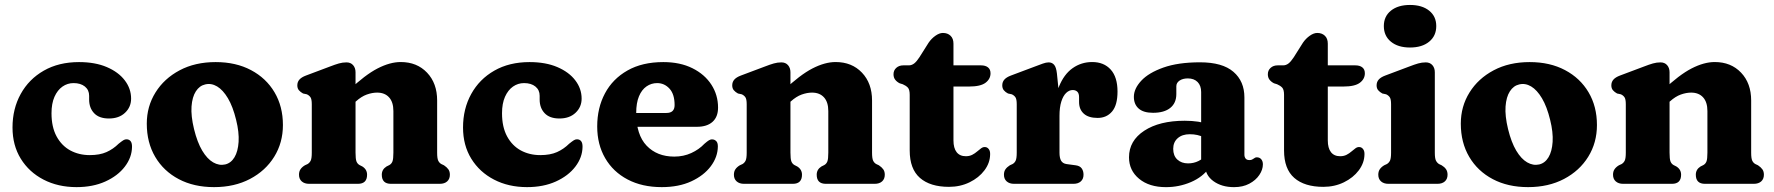

<svg xmlns="http://www.w3.org/2000/svg" viewBox="-20 -742 7162 775"><path d="M509.2 -343.8Q509.2 -309.9 484.7 -286.8Q460.3 -263.7 419.6 -263.7Q380 -263.7 359.9 -285.1Q339.8 -306.4 339.8 -340.1V-355.4Q339.8 -378.8 322.7 -392.7Q305.6 -406.6 276.8 -406.6Q252.3 -406.6 232.1 -392.5Q212 -378.4 199.9 -351.3Q187.9 -324.2 187.9 -284.9Q187.9 -229.4 208.3 -191.6Q228.8 -153.8 263.7 -134.8Q298.7 -115.9 342.4 -115.9Q382.6 -115.9 409.8 -128.1Q437.1 -140.3 458.9 -161.9Q471.3 -171.9 478 -176Q484.7 -180.1 491.3 -179.7Q501.7 -179.3 507.3 -172Q513 -164.8 512.9 -149.3Q512.4 -106.7 483.9 -69.4Q455.5 -32.2 405.2 -9.4Q354.9 13.3 288.8 13.3Q214.2 13.3 155.7 -17Q97.3 -47.2 63.9 -101.3Q30.5 -155.4 30.5 -227.2Q30.5 -302.9 63.6 -362.7Q96.6 -422.5 156.9 -456.9Q217.2 -491.4 299 -491.4Q363.9 -491.4 411 -471.3Q458.1 -451.2 483.6 -417.7Q509.2 -384.3 509.2 -343.8Z M850.5 -491.4Q932.2 -491.4 993.2 -459Q1054.3 -426.7 1088.1 -369.5Q1122 -312.4 1122 -237.3Q1122 -166.1 1086.9 -109.4Q1051.9 -52.7 989.2 -19.7Q926.5 13.3 843.9 13.3Q762.6 13.3 701.6 -18.9Q640.5 -51.1 606.5 -108.8Q572.5 -166.5 572.5 -242.9Q572.5 -312.4 607.6 -368.7Q642.6 -425.1 705.1 -458.2Q767.6 -491.4 850.5 -491.4ZM888.9 -78.2Q912.4 -83.7 926.5 -107.2Q940.6 -130.7 943.1 -169.3Q945.6 -208 933.1 -258.2Q920.1 -311.6 900.1 -345.3Q880.1 -378.9 856.4 -393.1Q832.6 -407.2 808.2 -401.2Q785.3 -396.1 770.6 -373.4Q755.9 -350.7 753.1 -312.3Q750.4 -273.9 763.2 -221Q776.3 -167.4 796.3 -133.9Q816.3 -100.5 840.4 -86.6Q864.6 -72.7 888.9 -78.2Z M1415.1 -450.2V-125.8Q1415.1 -100.5 1418.8 -90.6Q1422.6 -80.7 1431.3 -75.8L1442.7 -70Q1461.7 -58 1461.7 -36.8Q1461.7 0 1424.7 0H1227.9Q1209.1 0 1198 -9.8Q1186.9 -19.6 1186.9 -36.8Q1186.9 -50 1193.1 -59Q1199.3 -68 1210.7 -74.8L1221.5 -79.8Q1229.8 -84.7 1234.2 -93.8Q1238.5 -102.9 1238.5 -125.8V-321.4Q1238.5 -341.8 1233.1 -349.6Q1227.6 -357.4 1218.3 -361.4L1203.3 -364.6Q1193 -370.2 1186.6 -377.7Q1180.1 -385.2 1180.1 -397.4Q1180.1 -411.2 1188.6 -420.8Q1197 -430.4 1215.3 -437.2L1311.1 -473.2Q1333 -481.7 1347.9 -485.9Q1362.8 -490.2 1378.5 -490.2Q1395.5 -490.2 1405.3 -479Q1415.1 -467.8 1415.1 -450.2ZM1397.5 -315.8 1363.7 -354.6 1388.1 -377.6Q1453.6 -439.8 1503.9 -465.7Q1554.3 -491.6 1597.4 -491.6Q1663.1 -491.6 1703.8 -448.7Q1744.5 -405.9 1744.5 -336.4V-125.8Q1744.5 -102.9 1748.8 -93.6Q1753.2 -84.3 1761.5 -79.8L1772.1 -74.8Q1783.5 -67.2 1789.7 -58.6Q1795.9 -50 1795.9 -36.8Q1795.9 -19.6 1785 -9.8Q1774.2 0 1754.9 0H1558.1Q1521.1 0 1521.1 -36.8Q1521.1 -58 1540.1 -70L1551.7 -75.8Q1560.4 -80.7 1564.2 -90.6Q1567.9 -100.5 1567.9 -125.8V-293.6Q1567.9 -329.8 1550.5 -349Q1533.1 -368.2 1502.2 -368.2Q1482.4 -368.2 1460.5 -360.4Q1438.7 -352.6 1416.5 -332.6Z M2327.7 -343.8Q2327.7 -309.9 2303.2 -286.8Q2278.8 -263.7 2238.1 -263.7Q2198.5 -263.7 2178.4 -285.1Q2158.3 -306.4 2158.3 -340.1V-355.4Q2158.3 -378.8 2141.2 -392.7Q2124.1 -406.6 2095.3 -406.6Q2070.8 -406.6 2050.6 -392.5Q2030.5 -378.4 2018.4 -351.3Q2006.4 -324.2 2006.4 -284.9Q2006.4 -229.4 2026.8 -191.6Q2047.3 -153.8 2082.2 -134.8Q2117.2 -115.9 2160.9 -115.9Q2201.1 -115.9 2228.3 -128.1Q2255.6 -140.3 2277.4 -161.9Q2289.8 -171.9 2296.5 -176Q2303.2 -180.1 2309.8 -179.7Q2320.2 -179.3 2325.8 -172Q2331.5 -164.8 2331.4 -149.3Q2330.9 -106.7 2302.4 -69.4Q2274 -32.2 2223.7 -9.4Q2173.4 13.3 2107.3 13.3Q2032.7 13.3 1974.2 -17Q1915.8 -47.2 1882.4 -101.3Q1849 -155.4 1849 -227.2Q1849 -302.9 1882.1 -362.7Q1915.1 -422.5 1975.4 -456.9Q2035.7 -491.4 2117.5 -491.4Q2182.4 -491.4 2229.5 -471.3Q2276.6 -451.2 2302.1 -417.7Q2327.7 -384.3 2327.7 -343.8Z M2878.4 -307.6Q2878.4 -270.2 2856.1 -250.2Q2833.8 -230.2 2793.2 -230.2H2501.4V-286H2669.8Q2703 -286 2703 -317.8Q2703 -361.8 2682.4 -384.2Q2661.8 -406.6 2632.6 -406.6Q2609 -406.6 2589.7 -393.3Q2570.4 -380 2559.2 -353.3Q2548 -326.6 2548 -285.8Q2548 -198 2590.1 -153.9Q2632.3 -109.9 2701.6 -109.9Q2739.1 -109.9 2770.4 -124.3Q2801.8 -138.7 2823.2 -161.5Q2835.1 -171.9 2842 -176Q2849 -180.1 2856 -179.3Q2864.4 -178.9 2871 -172.4Q2877.6 -166 2877.6 -150.9Q2877.1 -108.3 2849 -70.8Q2820.9 -33.4 2770.3 -10Q2719.8 13.3 2651.1 13.3Q2571.9 13.3 2513.3 -17.6Q2454.7 -48.4 2422.7 -103.7Q2390.6 -159 2390.6 -231.6Q2390.6 -306.5 2421.9 -365.1Q2453.1 -423.7 2512.8 -457.5Q2572.4 -491.4 2657.4 -491.4Q2725.4 -491.4 2775 -466.6Q2824.6 -441.9 2851.5 -400.2Q2878.4 -358.6 2878.4 -307.6Z M3170.6 -450.2V-125.8Q3170.6 -100.5 3174.3 -90.6Q3178.1 -80.7 3186.8 -75.8L3198.2 -70Q3217.2 -58 3217.2 -36.8Q3217.2 0 3180.2 0H2983.4Q2964.6 0 2953.5 -9.8Q2942.4 -19.6 2942.4 -36.8Q2942.4 -50 2948.6 -59Q2954.8 -68 2966.2 -74.8L2977 -79.8Q2985.3 -84.7 2989.7 -93.8Q2994 -102.9 2994 -125.8V-321.4Q2994 -341.8 2988.6 -349.6Q2983.1 -357.4 2973.8 -361.4L2958.8 -364.6Q2948.5 -370.2 2942.1 -377.7Q2935.6 -385.2 2935.6 -397.4Q2935.6 -411.2 2944.1 -420.8Q2952.5 -430.4 2970.8 -437.2L3066.6 -473.2Q3088.5 -481.7 3103.4 -485.9Q3118.3 -490.2 3134 -490.2Q3151 -490.2 3160.8 -479Q3170.6 -467.8 3170.6 -450.2ZM3153 -315.8 3119.2 -354.6 3143.6 -377.6Q3209.1 -439.8 3259.4 -465.7Q3309.8 -491.6 3352.9 -491.6Q3418.6 -491.6 3459.3 -448.7Q3500 -405.9 3500 -336.4V-125.8Q3500 -102.9 3504.3 -93.6Q3508.7 -84.3 3517 -79.8L3527.6 -74.8Q3539 -67.2 3545.2 -58.6Q3551.4 -50 3551.4 -36.8Q3551.4 -19.6 3540.5 -9.8Q3529.7 0 3510.4 0H3313.6Q3276.6 0 3276.6 -36.8Q3276.6 -58 3295.6 -70L3307.2 -75.8Q3315.9 -80.7 3319.7 -90.6Q3323.4 -100.5 3323.4 -125.8V-293.6Q3323.4 -329.8 3306 -349Q3288.6 -368.2 3257.7 -368.2Q3237.9 -368.2 3216 -360.4Q3194.2 -352.6 3172 -332.6Z M3624 -401.9 3611.4 -405.8Q3600.1 -411.6 3593.4 -420.3Q3586.6 -428.9 3586.6 -442.3Q3586.6 -458 3597.8 -468.1Q3608.9 -478.2 3626.3 -478.2H3648.6Q3659.8 -478.2 3669.7 -485.6Q3679.6 -493.1 3690.9 -510.4L3728.4 -569.8Q3739.9 -586.5 3755.8 -597.7Q3771.8 -609 3786 -609Q3805.1 -609 3816.8 -597.7Q3828.6 -586.5 3828.6 -565.8V-175.4Q3828.6 -144.2 3841.4 -127.8Q3854.2 -111.4 3878.6 -111.4Q3893.2 -111.4 3904.3 -117.1Q3915.4 -122.8 3924.1 -130.5Q3932.9 -138.2 3940.7 -143.7Q3948.5 -149.2 3956.4 -148.4Q3965.2 -148 3971.2 -140Q3977.2 -132.1 3976.6 -118.4Q3976.1 -84.3 3953.6 -54.3Q3931.1 -24.4 3893.5 -6.1Q3855.9 12.2 3810.6 12.2Q3734.6 12.2 3693.3 -23.9Q3652 -60.1 3652 -134.6V-359.3Q3652 -380.3 3644.5 -388.4Q3636.9 -396.4 3624 -401.9ZM3763.4 -392.7V-478.2H3939.6Q3957.8 -478.2 3968 -470Q3978.2 -461.9 3978.2 -446.1Q3978.2 -423.2 3958.1 -408Q3938 -392.7 3891.4 -392.7Z M4233.9 -264Q4233.9 -341.1 4254.2 -391.6Q4274.5 -442.1 4309.5 -466.8Q4344.6 -491.6 4388.6 -491.6Q4435.8 -491.6 4463.3 -461.2Q4490.8 -430.8 4490.8 -372.4Q4490.8 -317.6 4468.7 -291.8Q4446.7 -266 4410.6 -266Q4373.6 -266 4354.6 -283.3Q4335.6 -300.5 4335.6 -330.2V-350Q4335.6 -365.1 4328.5 -371.9Q4321.5 -378.6 4309.9 -378.6Q4295.8 -378.6 4283.6 -367Q4271.4 -355.4 4264 -332.2Q4256.6 -308.9 4256.6 -274.4ZM4246.2 -445.4 4256.6 -342.8V-125.8Q4256.6 -104.5 4263.1 -93.3Q4269.7 -82.1 4284.8 -79.8L4321.8 -74.8Q4338.8 -72.6 4346.2 -62.3Q4353.6 -52 4353.6 -36.8Q4353.6 -19.6 4342.7 -9.8Q4331.9 0 4312.6 0H4073.4Q4054.6 0 4043.5 -9.8Q4032.4 -19.6 4032.4 -36.8Q4032.4 -50 4038.6 -58.8Q4044.8 -67.6 4056.2 -74.8L4067 -79.8Q4075.3 -84.3 4079.7 -93.6Q4084 -102.9 4084 -125.8V-321.4Q4084 -341.8 4078.6 -349.6Q4073.1 -357.4 4063.8 -361.4L4048.8 -364.6Q4038.5 -369.8 4032.1 -377.5Q4025.6 -385.2 4025.6 -397.4Q4025.6 -411.2 4034.1 -420.8Q4042.5 -430.4 4060.8 -437.2L4156.6 -473.2Q4175.7 -480.5 4189.2 -485.3Q4202.7 -490.2 4212.8 -490.2Q4226.6 -490.2 4235 -480.4Q4243.4 -470.6 4246.2 -445.4Z M4844.4 -74.6V-89.4L4828.4 -95.6V-370.5Q4828.4 -396.2 4814.1 -410.9Q4799.7 -425.5 4774.7 -425.5Q4754 -425.5 4741.1 -416.6Q4728.2 -407.7 4728.2 -393.9V-362.1Q4728.2 -326.1 4703.7 -306.4Q4679.2 -286.7 4634 -286.7Q4595.4 -286.7 4576.1 -303.9Q4556.8 -321 4556.8 -351.1Q4556.8 -384 4586.6 -416.1Q4616.4 -448.2 4675.9 -469.3Q4735.4 -490.5 4823.7 -490.5Q4914.2 -490.5 4958.6 -452.2Q5003 -414 5003 -348.7V-117.2Q5003 -108.6 5007.7 -102.2Q5012.5 -95.9 5022.9 -95.9Q5029.4 -95.9 5033.2 -97.6Q5037.1 -99.4 5040.2 -101.7Q5043 -103.7 5045.9 -105.3Q5048.8 -107 5052.9 -107Q5064.6 -107 5071.1 -99Q5077.6 -91 5077.6 -78.8Q5077.6 -57 5063.2 -35.7Q5048.9 -14.4 5022.8 -0.5Q4996.7 13.4 4961 13.4Q4911.2 13.4 4877.8 -10.9Q4844.4 -35.3 4844.4 -74.6ZM4537.2 -107.1Q4537.2 -174 4598.7 -214.3Q4660.1 -254.6 4762.1 -254.6Q4791.7 -254.6 4816.5 -250.8Q4841.4 -247 4857.8 -240L4840.6 -187.6Q4827.2 -193.7 4813.1 -197Q4799 -200.2 4782.5 -200.2Q4752 -200.2 4733.8 -184.2Q4715.6 -168.2 4715.6 -141.3Q4715.6 -113.3 4732.3 -97.9Q4749 -82.5 4775.6 -82.5Q4798.3 -82.5 4817.5 -92Q4836.7 -101.6 4848.6 -116.3L4861.4 -64.9Q4834.7 -27.4 4787.1 -7Q4739.5 13.4 4686.2 13.4Q4618.8 13.4 4578 -20.3Q4537.2 -54 4537.2 -107.1Z M5135 -401.9 5122.4 -405.8Q5111.1 -411.6 5104.4 -420.3Q5097.6 -428.9 5097.6 -442.3Q5097.6 -458 5108.8 -468.1Q5119.9 -478.2 5137.3 -478.2H5159.6Q5170.8 -478.2 5180.7 -485.6Q5190.6 -493.1 5201.9 -510.4L5239.4 -569.8Q5250.9 -586.5 5266.8 -597.7Q5282.8 -609 5297 -609Q5316.1 -609 5327.8 -597.7Q5339.6 -586.5 5339.6 -565.8V-175.4Q5339.6 -144.2 5352.4 -127.8Q5365.2 -111.4 5389.6 -111.4Q5404.2 -111.4 5415.3 -117.1Q5426.4 -122.8 5435.1 -130.5Q5443.9 -138.2 5451.7 -143.7Q5459.5 -149.2 5467.4 -148.4Q5476.2 -148 5482.2 -140Q5488.2 -132.1 5487.6 -118.4Q5487.1 -84.3 5464.6 -54.3Q5442.1 -24.4 5404.5 -6.1Q5366.9 12.2 5321.6 12.2Q5245.6 12.2 5204.3 -23.9Q5163 -60.1 5163 -134.6V-359.3Q5163 -380.3 5155.5 -388.4Q5147.9 -396.4 5135 -401.9ZM5274.4 -392.7V-478.2H5450.6Q5468.8 -478.2 5479 -470Q5489.2 -461.9 5489.2 -446.1Q5489.2 -423.2 5469.1 -408Q5449 -392.7 5402.4 -392.7Z M5771.6 -450.2V-125.8Q5771.6 -102.9 5776.1 -93.8Q5780.7 -84.7 5788.6 -79.8L5799.2 -74.8Q5810.6 -68 5816.8 -59Q5823 -50 5823 -36.8Q5823 -19.6 5812.1 -9.8Q5801.3 0 5782 0H5584.4Q5565.6 0 5554.5 -9.8Q5543.4 -19.6 5543.4 -36.8Q5543.4 -50 5549.6 -59Q5555.8 -68 5567.2 -74.8L5578 -79.8Q5586.3 -84.7 5590.7 -93.8Q5595 -102.9 5595 -125.8V-321.4Q5595 -341.8 5589.6 -349.6Q5584.1 -357.4 5574.8 -361.4L5559.8 -364.6Q5549.5 -370.2 5543.1 -377.7Q5536.6 -385.2 5536.6 -397.4Q5536.6 -411.2 5545.1 -420.8Q5553.5 -430.4 5571.8 -437.2L5667.6 -473.2Q5689.5 -481.7 5704.4 -485.9Q5719.3 -490.2 5735 -490.2Q5752 -490.2 5761.8 -479Q5771.6 -467.8 5771.6 -450.2ZM5671.4 -550.2Q5623 -550.2 5594.4 -573.7Q5565.8 -597.1 5565.8 -636.8Q5565.8 -676 5594.4 -699Q5623 -722 5671.4 -722Q5720.1 -722 5748.7 -699Q5777.4 -676 5777.4 -636.8Q5777.4 -597.1 5748.7 -573.7Q5720.1 -550.2 5671.4 -550.2Z M6154.5 -491.4Q6236.2 -491.4 6297.2 -459Q6358.3 -426.7 6392.1 -369.5Q6426 -312.4 6426 -237.3Q6426 -166.1 6390.9 -109.4Q6355.9 -52.7 6293.2 -19.7Q6230.5 13.3 6147.9 13.3Q6066.6 13.3 6005.6 -18.9Q5944.5 -51.1 5910.5 -108.8Q5876.5 -166.5 5876.5 -242.9Q5876.5 -312.4 5911.6 -368.7Q5946.6 -425.1 6009.1 -458.2Q6071.6 -491.4 6154.5 -491.4ZM6192.9 -78.2Q6216.4 -83.7 6230.5 -107.2Q6244.6 -130.7 6247.1 -169.3Q6249.6 -208 6237.1 -258.2Q6224.1 -311.6 6204.1 -345.3Q6184.1 -378.9 6160.4 -393.1Q6136.6 -407.2 6112.2 -401.2Q6089.3 -396.1 6074.6 -373.4Q6059.9 -350.7 6057.1 -312.3Q6054.4 -273.9 6067.2 -221Q6080.3 -167.4 6100.3 -133.9Q6120.3 -100.5 6144.4 -86.6Q6168.6 -72.7 6192.9 -78.2Z M6719.1 -450.2V-125.8Q6719.1 -100.5 6722.8 -90.6Q6726.6 -80.7 6735.3 -75.8L6746.7 -70Q6765.7 -58 6765.7 -36.8Q6765.7 0 6728.7 0H6531.9Q6513.1 0 6502 -9.8Q6490.9 -19.6 6490.9 -36.8Q6490.9 -50 6497.1 -59Q6503.3 -68 6514.7 -74.8L6525.5 -79.8Q6533.8 -84.7 6538.2 -93.8Q6542.5 -102.9 6542.5 -125.8V-321.4Q6542.5 -341.8 6537.1 -349.6Q6531.6 -357.4 6522.3 -361.4L6507.3 -364.6Q6497 -370.2 6490.6 -377.7Q6484.1 -385.2 6484.1 -397.4Q6484.1 -411.2 6492.6 -420.8Q6501 -430.4 6519.3 -437.2L6615.1 -473.2Q6637 -481.7 6651.9 -485.9Q6666.8 -490.2 6682.5 -490.2Q6699.5 -490.2 6709.3 -479Q6719.1 -467.8 6719.1 -450.2ZM6701.5 -315.8 6667.7 -354.6 6692.1 -377.6Q6757.6 -439.8 6807.9 -465.7Q6858.3 -491.6 6901.4 -491.6Q6967.1 -491.6 7007.8 -448.7Q7048.5 -405.9 7048.5 -336.4V-125.8Q7048.5 -102.9 7052.8 -93.6Q7057.2 -84.3 7065.5 -79.8L7076.1 -74.8Q7087.5 -67.2 7093.7 -58.6Q7099.9 -50 7099.9 -36.8Q7099.9 -19.6 7089 -9.8Q7078.2 0 7058.9 0H6862.1Q6825.1 0 6825.1 -36.8Q6825.1 -58 6844.1 -70L6855.7 -75.8Q6864.4 -80.7 6868.2 -90.6Q6871.9 -100.5 6871.9 -125.8V-293.6Q6871.9 -329.8 6854.5 -349Q6837.1 -368.2 6806.2 -368.2Q6786.4 -368.2 6764.5 -360.4Q6742.7 -352.6 6720.5 -332.6Z"/></svg>

Font: Fraunces SuperSoft
Style: Regular
Weight: 900
Version: Version 1.000;[b76b70a41]